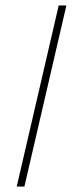

<svg xmlns="http://www.w3.org/2000/svg" viewBox="-20 -680 265 700"><path d="M222 -660 69 0H41L194 -660Z"/></svg>

Font: Work Sans ExtraLight
Style: Italic
Weight: 200
Italic angle: -13°
Designer: Wei Huang
Foundry: Wei Huang
Version: Version 2.012; ttfautohint (v1.8.3)